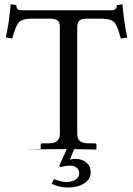

<svg xmlns="http://www.w3.org/2000/svg" viewBox="-20 -693 618 891"><path d="M306.2 75.7Q281.7 75.7 261.2 82.5L254.9 76.2L290 -1Q0 0 170.9 1L168.9 -1V-19.5Q168.9 -27.8 176.8 -27.8H203.1Q232.9 -27.8 245.4 -38.8Q257.8 -49.8 257.8 -71.8V-566.9Q257.8 -589.8 247.3 -598.1Q236.8 -606.4 209.5 -606.4H125.5Q84 -606.4 68.1 -590.1Q52.2 -573.7 37.1 -514.2L7.3 -519Q22.9 -593.3 29.3 -673.3L55.7 -669.4Q55.7 -645.5 77.1 -645.5H500.5Q522 -645.5 522 -669.4L548.3 -673.3Q554.7 -593.3 570.3 -519L540.5 -514.2Q525.4 -573.7 509.5 -590.1Q493.7 -606.4 452.1 -606.4H386.2Q358.9 -606.4 348.6 -597.7Q338.4 -588.9 338.4 -564.5V-71.8Q338.4 -48.3 351.1 -38.1Q363.8 -27.8 393.1 -27.8H419.4Q427.7 -27.8 427.7 -19.5V-1L425.8 1Q366.7 -0.5 324.2 -1L304.2 47.4Q315.9 44.4 330.1 44.4Q360.8 44.4 380.9 61.3Q400.9 78.1 400.9 106.4Q400.9 138.2 370.8 157.7Q340.8 177.2 294.4 177.2Q258.3 177.2 219.7 160.2L230.5 138.2Q268.1 151.9 287.6 151.9Q312 151.9 329.8 140.9Q347.7 129.9 347.7 110.8Q347.7 95.2 335.7 85.4Q323.7 75.7 306.2 75.7Z"/></svg>

Font: Libertinage
Style: b
Weight: 400
Designer: OSP
Foundry: OSP
Version: Version 1.0; 2008; OFL relea